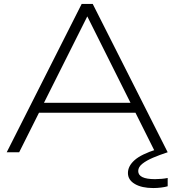

<svg xmlns="http://www.w3.org/2000/svg" viewBox="-20 -770 882 971"><path d="M151 -200V-250H683V-200ZM449 -750 828 0H765L397 -736H446L77 0H14L393 -750ZM773 -15 806 -13V0H828Q788 13 754 27.5Q720 42 699.5 58.5Q679 75 679 95Q679 136 764 136Q779 136 797 134.5Q815 133 828 130V172Q815 176 795 178.5Q775 181 755 181Q697 181 662 160.5Q627 140 627 105Q627 70 660.5 40Q694 10 773 -15Z"/></svg>

Font: Unbounded ExtraLight
Style: Regular
Weight: 250
Designer: Luke Prowse, Jean-Baptiste Morizot, Fátima Lázaro, Florian Runge
Foundry: NaN
Version: Version 1.701;gftools[0.9.28.dev5+ged2979d]